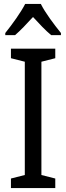

<svg xmlns="http://www.w3.org/2000/svg" viewBox="-20 -963 340 983"><path d="M189 -943H109C87 -900 44 -840 7 -794V-783H57C84 -806 117 -841 149 -876C181 -841 212 -808 242 -783H292V-794C258 -836 211 -898 189 -943ZM263 0V-49L192 -67V-647L263 -665V-714H36V-665L107 -647V-67L36 -49V0Z"/></svg>

Font: Noto Sans Myanmar UI Condensed
Style: Regular
Weight: 400
Width: 3
Designer: Monotype Design Team
Foundry: Monotype Imaging Inc.
Version: Version 2.103